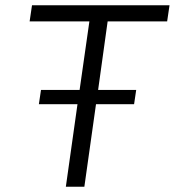

<svg xmlns="http://www.w3.org/2000/svg" viewBox="-20 -706 661 726"><path d="M229 0 273 -312H127L135 -366H281L318 -625H92L101 -686H621L612 -625H387L351 -366H495L487 -312H343L299 0Z"/></svg>

Font: Chivo Mono Medium ExtraLight
Style: Italic
Weight: 250
Italic angle: -8.05°
Monospace: yes
Version: Version 1.008